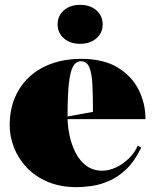

<svg xmlns="http://www.w3.org/2000/svg" viewBox="-20 -758 641 793"><path d="M315 -515Q408 -515 466.5 -479Q525 -443 553 -386.5Q581 -330 581 -266H255V-276L364 -296Q364 -364 361.5 -410.5Q359 -457 348.5 -481Q338 -505 314 -505Q294 -505 282 -484Q270 -463 264.5 -413.5Q259 -364 259 -276Q259 -239 267 -200Q275 -161 292 -127.5Q309 -94 336.5 -73.5Q364 -53 403 -53Q421 -53 442.5 -60Q464 -67 484.5 -81Q505 -95 522 -114Q539 -133 549 -157L563 -148Q536 -92 502 -59.5Q468 -27 431 -11Q394 5 359.5 10Q325 15 297 15Q228 15 176 -7.5Q124 -30 89.5 -67Q55 -104 37.5 -149.5Q20 -195 20 -240Q20 -305 42 -356Q64 -407 103.5 -442.5Q143 -478 197 -496.5Q251 -515 315 -515ZM311 -738Q352 -738 378 -715.5Q404 -693 404 -657Q404 -622 378 -599.5Q352 -577 311 -577Q270 -577 244 -599.5Q218 -622 218 -657Q218 -693 244 -715.5Q270 -738 311 -738Z"/></svg>

Font: Kalnia
Style: Bold
Weight: 700
Designer: Frida Medrano
Foundry: Frida Medrano
Version: Version 1.105